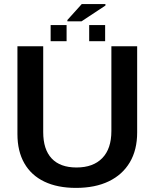

<svg xmlns="http://www.w3.org/2000/svg" viewBox="-20 -916 762 946"><path d="M354.5 9.8Q263.2 9.8 198.5 -21.2Q133.8 -52.2 99.9 -111.6Q65.9 -170.9 65.9 -255.4V-688H192.9V-265.1Q192.9 -179.7 234.6 -135.3Q276.4 -90.8 356.9 -90.8Q439 -90.8 483.9 -137Q528.8 -183.1 528.8 -270.5V-688H655.8V-263.2Q655.8 -177.2 619.6 -116.2Q583.5 -55.2 516.1 -22.7Q448.7 9.8 354.5 9.8ZM382.8 -896H499.5V-888.7L381.8 -811H312V-817.4ZM419.4 -712.9V-792.5H498V-712.9ZM229.5 -712.9V-792.5H308.1V-712.9Z"/></svg>

Font: Arimo SemiBold
Style: Regular
Weight: 600
Designer: Steve Matteson
Foundry: Monotype Imaging Inc.
Version: Version 1.33